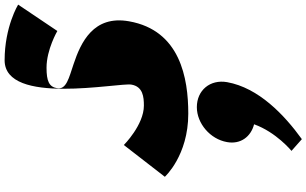

<svg xmlns="http://www.w3.org/2000/svg" viewBox="-274 -560 1359 852"><g transform="rotate(-90 406.0 -133.5)"><path d="M565 -793C362 -793 467 -286 457 -230C448 -179 402 -175 364 -175C278 -175 189 -264 189 -264L48 -82C48 -82 142 22 328 22C486 22 698 -14 738 -241C766 -399 644 -455 548 -487C486 -508 434 -519 441 -560C447 -596 473 -607 532 -607C613 -607 695 -559 695 -559L812 -733C812 -733 714 -793 565 -793ZM357 60C432 60 481 119 468 194C443 334 323 448 215 526L163 480C163 480 246 412 281 314C226 300 191 254 202 194C215 119 285 60 357 60Z"/></g></svg>

Font: Hussar Dziwak
Style: Kur
Weight: 400
Version: Version 1.022